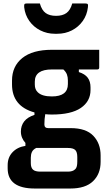

<svg xmlns="http://www.w3.org/2000/svg" viewBox="-20 -833 640 1103"><path d="M100 -77Q100 -111 119 -135.5Q138 -160 178 -173V-187Q49 -223 49 -348V-370Q49 -452 108 -499.5Q167 -547 278 -547H550V-445Q550 -434 539 -434H433V-419Q468 -408 484 -386.5Q500 -365 500 -331V-316Q500 -251 444.5 -213Q389 -175 278 -175Q258 -175 240 -177Q235 -149 235 -118Q235 -97 257 -97H386Q474 -97 516 -53Q558 -9 558 60V97Q558 166 514.5 208Q471 250 384 250H180Q24 250 24 134V116Q24 71 52 41.5Q80 12 126 5V-12Q114 -25 107 -41.5Q100 -58 100 -77ZM278 -279Q370 -279 370 -350V-371Q370 -390 364.5 -405Q359 -420 344 -434H278Q180 -434 180 -364V-347Q180 -319 197 -303Q221 -279 278 -279ZM212 153H370Q398 153 411 140Q419 133 421.5 121.5Q424 110 424 96V69Q424 40 412 28.5Q400 17 370 17H190Q189 17 188 17Q170 26 163.5 40Q157 54 157 73V104Q157 130 169.5 141.5Q182 153 212 153ZM302 -742Q339 -742 361.5 -758Q384 -774 395 -813H471Q481 -813 484 -809Q487 -805 485 -791Q480 -747 455.5 -712.5Q431 -678 393 -658.5Q355 -639 309 -639H295Q250 -639 211.5 -658.5Q173 -678 148.5 -712.5Q124 -747 119 -791Q118 -805 120.5 -809Q123 -813 133 -813H209Q220 -774 242.5 -758Q265 -742 302 -742Z"/></svg>

Font: Recursive Mn Lnr St
Style: Bold
Weight: 700
Monospace: yes
Version: Version 1.079;hotconv 1.0.112;makeotfexe 2.5.65598; ttfautoh